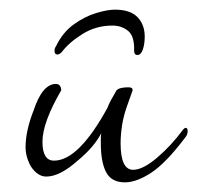

<svg xmlns="http://www.w3.org/2000/svg" viewBox="-20 -374 409 398"><path d="M239 4Q211 4 200 -17Q189 -38 189 -77Q189 -82 189 -87.5Q189 -93 190 -98Q175 -69 141 -41Q104 -8 76 -8Q58 -8 44 -29Q33 -49 33 -69Q33 -103 50 -146Q68 -200 96 -200Q106 -200 107 -187Q68 -120 68 -80Q68 -41 92 -41Q143 -41 203 -151Q205 -157 209.5 -165.5Q214 -174 220 -184Q223 -193 247 -193Q255 -193 255 -187L244 -156Q236 -134 233 -114Q230 -94 230 -77Q230 -22 256 -22Q276 -22 305.5 -47Q335 -72 360 -106Q363 -109 365 -109Q369 -109 369 -102Q369 -95 364 -89Q324 -36 293.5 -16Q263 4 239 4ZM218 -354Q250 -354 265 -338.5Q280 -323 280 -298Q280 -283 276 -271Q272 -260 265 -260Q258 -260 258 -269Q259 -299 245.5 -310Q232 -321 213 -321Q179 -321 151 -303.5Q123 -286 108 -266Q103 -261 99 -261Q93 -261 93 -269Q93 -274 96 -278Q110 -307 133 -323.5Q156 -340 179.5 -347Q203 -354 218 -354Z"/></svg>

Font: Lavishly Yours
Style: Regular
Weight: 400
Designer: Robert E. Leuschke
Foundry: Robert E. Leuschke
Version: Version 1.010; ttfautohint (v1.8.3)